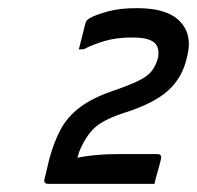

<svg xmlns="http://www.w3.org/2000/svg" viewBox="-20 -816 483 471"><path d="M359 -365H98Q87 -365 89 -376L101 -426Q112 -467 128.5 -498Q145 -529 175 -552Q205 -575 254 -592Q295 -606 318 -617Q341 -628 351.5 -641Q362 -654 367 -672Q373 -698 359 -711Q354 -716 341.5 -720Q329 -724 303 -724Q266 -724 237 -715.5Q208 -707 185 -695H173Q175 -700 178 -713Q181 -726 184.5 -739Q188 -752 189 -757Q190 -761 192 -764.5Q194 -768 201 -772Q216 -780 244.5 -788Q273 -796 316 -796Q390 -796 421 -764Q452 -732 440 -681L438 -673Q427 -625 392 -593.5Q357 -562 284 -539Q232 -522 210.5 -501Q189 -480 174 -443L170 -429Q212 -438 271 -438H366Q377 -438 375 -427Q374 -421 370.5 -408.5Q367 -396 363.5 -383.5Q360 -371 359 -365Z"/></svg>

Font: Recursive Sn Lnr St
Style: Italic
Weight: 400
Italic angle: -15°
Version: Version 1.079;hotconv 1.0.112;makeotfexe 2.5.65598; ttfautoh